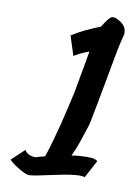

<svg xmlns="http://www.w3.org/2000/svg" viewBox="-38 -794 313 445"><g transform="rotate(5 118.5 -572.0)"><path d="M174.8 -387.7Q167 -390.6 154.3 -390.6Q141.6 -390.6 126.5 -389.2Q111.3 -387.7 96.2 -385.7Q81.1 -383.8 68.4 -382.3Q55.7 -380.9 47.9 -380.9Q43 -380.9 42 -381.8Q33.2 -384.8 19 -395.5Q4.9 -406.2 0 -413.1L32.2 -438.5Q36.1 -430.7 43.5 -427.2Q50.8 -423.8 55.7 -423.8H58.6Q65.4 -425.8 79.1 -427.7Q85.9 -443.4 93.8 -463.9Q101.6 -484.4 108.9 -505.4Q116.2 -526.4 122.6 -546.4Q128.9 -566.4 133.8 -581.1Q138.7 -599.6 146.5 -627.9Q154.3 -656.2 160.2 -678.7Q149.4 -675.8 139.2 -671.9Q128.9 -668 124 -665L113.3 -711.9Q127.9 -719.7 146 -726.6Q164.1 -733.4 181.6 -738.3Q186.5 -745.1 193.8 -753.4Q201.2 -761.7 206.1 -762.7H207Q214.8 -762.7 226.1 -753.4Q237.3 -744.1 237.3 -732.4Q237.3 -730.5 237.3 -728Q237.3 -725.6 236.3 -723.6Q234.4 -718.8 229.5 -703.6Q224.6 -688.5 218.8 -667Q212.9 -645.5 206.1 -620.6Q199.2 -595.7 192.9 -573.2Q186.5 -550.8 181.6 -533.2Q176.8 -515.6 173.8 -507.8Q166 -489.3 157.7 -470.2Q149.4 -451.2 139.6 -434.6Q145.5 -435.5 150.4 -435.5Q155.3 -435.5 160.2 -435.5Q173.8 -435.5 185.5 -433.6Q197.3 -431.6 200.2 -426.8L174.8 -387.7Z"/></g></svg>

Font: Miniver
Style: Regular
Weight: 400
Designer: Dathan Boardman
Foundry: Open Window
Version: Version 1.000